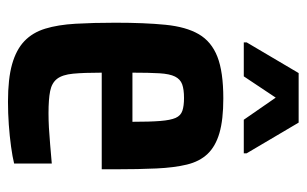

<svg xmlns="http://www.w3.org/2000/svg" viewBox="-160 -582 750 469"><g transform="rotate(90 214.5 -347.0)"><path d="M228 8Q172 8 136.5 -2Q101 -12 80 -32Q59 -52 49.5 -83Q40 -114 37.5 -157Q35 -200 35 -254Q35 -326 40 -376.5Q45 -427 63 -458Q81 -489 118 -503.5Q155 -518 220 -518Q272 -518 304.5 -508.5Q337 -499 355.5 -479.5Q374 -460 381.5 -429Q389 -398 391 -354.5Q393 -311 393 -255V-221H157Q157 -177 159.5 -151Q162 -125 172 -112Q182 -99 202 -95Q222 -91 256 -91Q273 -91 291.5 -92Q310 -93 332.5 -95Q355 -97 379 -99V-7Q363 -3 337.5 0.5Q312 4 284 6Q256 8 228 8ZM277 -280V-296Q277 -339 275 -364Q273 -389 267.5 -401.5Q262 -414 250 -418Q238 -422 219 -422Q198 -422 185.5 -417.5Q173 -413 166.5 -400Q160 -387 158.5 -362Q157 -337 157 -296H292ZM83 -568V-575L158 -702H279L354 -575V-568H272L218 -646L166 -568Z"/></g></svg>

Font: Saira Condensed
Style: Bold
Weight: 700
Width: 3
Designer: Hector Gatti with collaboration of the Omnibus-Type team
Foundry: Omnibus-Type
Version: Version 1.101